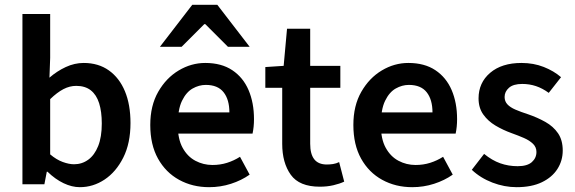

<svg xmlns="http://www.w3.org/2000/svg" viewBox="-20 -764 2383 796"><path d="M311 12Q278 12 243.5 -4.5Q209 -21 177 -52H174L164 0H73V-706H188V-524L185 -442Q216 -469 252.5 -486Q289 -503 327 -503Q388 -503 431.5 -472Q475 -441 498 -385.5Q521 -330 521 -254Q521 -170 491 -110.5Q461 -51 413.5 -19.5Q366 12 311 12ZM287 -83Q320 -83 346 -102Q372 -121 387 -158.5Q402 -196 402 -252Q402 -301 391 -336Q380 -371 356.5 -389.5Q333 -408 296 -408Q269 -408 243 -394.5Q217 -381 188 -353V-124Q214 -102 240 -92.5Q266 -83 287 -83Z M847 12Q778 12 722.5 -18.5Q667 -49 635 -106.5Q603 -164 603 -246Q603 -326 636 -383.5Q669 -441 721 -472Q773 -503 831 -503Q898 -503 943 -473Q988 -443 1010.5 -390.5Q1033 -338 1033 -270Q1033 -254 1031.5 -239Q1030 -224 1027 -210H689V-298H931Q931 -351 907 -381.5Q883 -412 833 -412Q805 -412 778.5 -397Q752 -382 734.5 -346Q717 -310 717 -246Q717 -188 737 -151.5Q757 -115 790 -97.5Q823 -80 861 -80Q893 -80 921.5 -89Q950 -98 975 -114L1015 -40Q981 -16 937.5 -2Q894 12 847 12ZM643 -570 777 -744H881L1015 -570H925L831 -664H827L733 -570Z M1306 10Q1221 10 1185.5 -39.5Q1150 -89 1150 -168V-400H1080V-486L1156 -491L1170 -645H1266V-491H1391V-400H1266V-168Q1266 -125 1283 -103.5Q1300 -82 1335 -82Q1348 -82 1361 -84Q1374 -86 1386 -92L1407 -11Q1388 -2 1362 4Q1336 10 1306 10Z M1689 12Q1620 12 1564.5 -18.5Q1509 -49 1477 -106.5Q1445 -164 1445 -246Q1445 -326 1478 -383.5Q1511 -441 1563 -472Q1615 -503 1673 -503Q1740 -503 1785 -473Q1830 -443 1852.5 -390.5Q1875 -338 1875 -270Q1875 -254 1873.5 -239Q1872 -224 1869 -210H1531V-298H1773Q1773 -351 1749 -381.5Q1725 -412 1675 -412Q1647 -412 1620.5 -397Q1594 -382 1576.5 -346Q1559 -310 1559 -246Q1559 -188 1579 -151.5Q1599 -115 1632 -97.5Q1665 -80 1703 -80Q1735 -80 1763.5 -89Q1792 -98 1817 -114L1857 -40Q1823 -16 1779.5 -2Q1736 12 1689 12Z M2122 12Q2071 12 2021.5 -7Q1972 -26 1936 -60L1987 -126Q2020 -99 2054 -87Q2088 -75 2126 -75Q2166 -75 2185 -92Q2204 -109 2204 -134Q2204 -154 2189.5 -168Q2175 -182 2152 -192Q2129 -202 2101 -212Q2065 -225 2034 -243.5Q2003 -262 1983.5 -289.5Q1964 -317 1964 -356Q1964 -421 2012 -462Q2060 -503 2142 -503Q2192 -503 2234 -486.5Q2276 -470 2306 -444L2255 -379Q2229 -398 2202 -407Q2175 -416 2145 -416Q2108 -416 2090 -400Q2072 -384 2072 -362Q2072 -344 2083.5 -331.5Q2095 -319 2117 -309.5Q2139 -300 2170 -290Q2208 -277 2241 -258.5Q2274 -240 2293.5 -211.5Q2313 -183 2313 -140Q2313 -98 2291 -63.5Q2269 -29 2226.5 -8.5Q2184 12 2122 12Z"/></svg>

Font: Source Sans 3 ExtraLight SemiBold
Style: Regular
Weight: 600
Version: Version 3.052;hotconv 1.1.0;makeotfexe 2.6.0